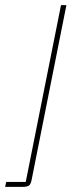

<svg xmlns="http://www.w3.org/2000/svg" viewBox="-95 -526 323 746"><path d="M-71 181H5L142 -506H163L28 172Q25 189 18 194.5Q11 200 -6 200H-75Z"/></svg>

Font: IBM Plex Sans Condensed Thin
Style: Italic
Weight: 100
Width: 3
Italic angle: -11°
Designer: Mike Abbink, Paul van der Laan, Pieter van Rosmalen
Foundry: Bold Monday
Version: Version 1.3